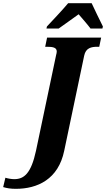

<svg xmlns="http://www.w3.org/2000/svg" viewBox="-166 -951 669 1211"><path d="M130 -784 127 -771H204C241 -796 284 -829 330 -861C351 -837 389 -793 405 -771H480L483 -784C464 -822 430 -892 412 -931H264C225 -884 165 -822 130 -784ZM-66 240C70 240 202 180 239 0L365 -600C375 -649 410 -656 449 -656H460L472 -714H131L119 -656H130C166 -656 192 -652 192 -626C192 -620 190 -611 188 -604L61 0C30 144 -15 179 -76 179C-93 179 -117 175 -132 170L-146 229C-122 236 -100 240 -66 240Z"/></svg>

Font: Noto Serif Condensed Black
Style: Italic
Weight: 900
Width: 3
Italic angle: -12°
Designer: Monotype Design Team
Foundry: Monotype Imaging Inc.
Version: Version 2.013